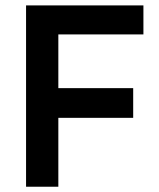

<svg xmlns="http://www.w3.org/2000/svg" viewBox="-20 -708 602 728"><path d="M523.8 -577.5V-687.5H78.8V0H201.2V-261.2H485V-373.8H201.2V-577.5Z"/></svg>

Font: Cambay
Style: Bold
Weight: 700
Designer: Pooja Saxena
Foundry: Pooja Saxena
Version: Version 1.096;PS 001.096;hotconv 1.0.70;makeotf.lib2.5.58329